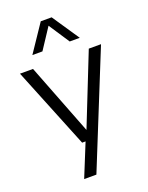

<svg xmlns="http://www.w3.org/2000/svg" viewBox="-184 -899 933 1210"><g transform="rotate(-20 282.0 -294.0)"><path d="M472 -542.5H554L245.5 220H163.5L253 0H230L10.5 -542.5H98L283 -66ZM442 -626H374.5L283 -765L191.5 -626H124L246.5 -808H319.5Z"/></g></svg>

Font: Encode Sans Semi Expanded
Style: Regular
Weight: 400
Width: 6
Designer: Multiple Designers
Foundry: Impallari Type
Version: Version 2.000